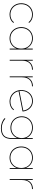

<svg xmlns="http://www.w3.org/2000/svg" viewBox="1754 -2314 757 4306"><g transform="rotate(90 2133.0 -161.5)"><path d="M308 3Q235 3 177.5 -30.5Q120 -64 87 -123Q54 -182 54 -259Q54 -336 87 -395Q120 -454 177.5 -487Q235 -520 308 -520Q364 -520 412.5 -499Q461 -478 494 -436L480 -421Q450 -462 405 -481.5Q360 -501 308 -501Q241 -501 188 -470.5Q135 -440 104.5 -385.5Q74 -331 74 -259Q74 -187 104.5 -132.5Q135 -78 188 -47Q241 -16 308 -16Q360 -16 405 -36Q450 -56 480 -96L494 -81Q461 -39 412.5 -18Q364 3 308 3Z M840 3Q769 3 712 -30.5Q655 -64 622 -123.5Q589 -183 589 -259Q589 -336 622 -394.5Q655 -453 712 -486.5Q769 -520 840 -520Q911 -520 967 -486.5Q1023 -453 1055.5 -394.5Q1088 -336 1088 -259Q1088 -183 1055.5 -123.5Q1023 -64 967 -30.5Q911 3 840 3ZM840 -16Q906 -16 958.5 -47Q1011 -78 1041 -133Q1071 -188 1071 -259Q1071 -331 1041 -385.5Q1011 -440 958.5 -470.5Q906 -501 840 -501Q774 -501 722 -470.5Q670 -440 639.5 -385.5Q609 -331 609 -259Q609 -188 639.5 -133Q670 -78 722 -47Q774 -16 840 -16ZM1071 0V-190L1081 -260L1071 -330V-517H1091V0Z M1321 0V-517H1341V-374L1339 -377Q1360 -445 1412.5 -482.5Q1465 -520 1544 -520V-500Q1543 -500 1541.5 -500Q1540 -500 1538 -500Q1445 -500 1393 -440.5Q1341 -381 1341 -278V0Z M1694 0V-517H1714V-374L1712 -377Q1733 -445 1785.5 -482.5Q1838 -520 1917 -520V-500Q1916 -500 1914.5 -500Q1913 -500 1911 -500Q1818 -500 1766 -440.5Q1714 -381 1714 -278V0Z M2260 3Q2185 3 2126.5 -30.5Q2068 -64 2034.5 -123.5Q2001 -183 2001 -259Q2001 -336 2032.5 -394.5Q2064 -453 2119.5 -486.5Q2175 -520 2247 -520Q2314 -520 2365 -488.5Q2416 -457 2446.5 -404.5Q2477 -352 2481 -289L2019 -198L2013 -216L2470 -306L2461 -292Q2458 -346 2431 -393.5Q2404 -441 2357 -471Q2310 -501 2247 -501Q2181 -501 2129.5 -470Q2078 -439 2049 -385Q2020 -331 2020 -262Q2020 -190 2051 -134.5Q2082 -79 2136 -47.5Q2190 -16 2260 -16Q2313 -16 2359.5 -36Q2406 -56 2437 -96L2451 -82Q2417 -40 2366.5 -18.5Q2316 3 2260 3Z M2858 197Q2788 197 2727 174Q2666 151 2629 111L2643 97Q2683 136 2738 157Q2793 178 2858 178Q2970 178 3023.5 125Q3077 72 3077 -43V-209L3087 -269L3077 -329V-517H3097V-46Q3097 79 3037.5 138Q2978 197 2858 197ZM2843 -17Q2771 -17 2713.5 -49.5Q2656 -82 2622.5 -139Q2589 -196 2589 -269Q2589 -343 2622.5 -399.5Q2656 -456 2713.5 -488Q2771 -520 2843 -520Q2916 -520 2972.5 -488Q3029 -456 3061.5 -399.5Q3094 -343 3094 -269Q3094 -196 3061.5 -139Q3029 -82 2972.5 -49.5Q2916 -17 2843 -17ZM2843 -36Q2911 -36 2963.5 -65.5Q3016 -95 3046.5 -148Q3077 -201 3077 -269Q3077 -338 3046.5 -390Q3016 -442 2963.5 -471.5Q2911 -501 2843 -501Q2776 -501 2723 -471.5Q2670 -442 2639.5 -390Q2609 -338 2609 -269Q2609 -201 2639.5 -148Q2670 -95 2723 -65.5Q2776 -36 2843 -36Z M3517 3Q3446 3 3389 -30.5Q3332 -64 3299 -123.5Q3266 -183 3266 -259Q3266 -336 3299 -394.5Q3332 -453 3389 -486.5Q3446 -520 3517 -520Q3588 -520 3644 -486.5Q3700 -453 3732.5 -394.5Q3765 -336 3765 -259Q3765 -183 3732.5 -123.5Q3700 -64 3644 -30.5Q3588 3 3517 3ZM3517 -16Q3583 -16 3635.5 -47Q3688 -78 3718 -133Q3748 -188 3748 -259Q3748 -331 3718 -385.5Q3688 -440 3635.5 -470.5Q3583 -501 3517 -501Q3451 -501 3399 -470.5Q3347 -440 3316.5 -385.5Q3286 -331 3286 -259Q3286 -188 3316.5 -133Q3347 -78 3399 -47Q3451 -16 3517 -16ZM3748 0V-190L3758 -260L3748 -330V-517H3768V0Z M3998 0V-517H4018V-374L4016 -377Q4037 -445 4089.5 -482.5Q4142 -520 4221 -520V-500Q4220 -500 4218.5 -500Q4217 -500 4215 -500Q4122 -500 4070 -440.5Q4018 -381 4018 -278V0Z"/></g></svg>

Font: Montserrat Alternates Thin
Style: Regular
Weight: 100
Designer: Julieta Ulanovsky
Foundry: Julieta Ulanovsky
Version: Version 9.000